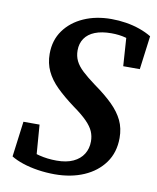

<svg xmlns="http://www.w3.org/2000/svg" viewBox="-80 -742 672 821"><g transform="rotate(10 256.5 -332.0)"><path d="M23 -28 43 -182H113L125 -27L71 -75Q100 -61 135.5 -52Q171 -43 211 -43Q254 -43 283 -56.5Q312 -70 327 -94Q342 -118 342 -149Q342 -172 333.5 -192Q325 -212 303.5 -234Q282 -256 244 -283Q198 -317 166.5 -348Q135 -379 119 -413Q103 -447 103 -488Q103 -547 134 -590Q165 -633 218 -656.5Q271 -680 338 -680Q370 -680 401.5 -675Q433 -670 461.5 -660Q490 -650 513 -636L494 -490H422L412 -637L465 -589Q438 -605 410 -612.5Q382 -620 348 -620Q306 -620 277 -608.5Q248 -597 233 -575Q218 -553 218 -523Q218 -498 228 -477.5Q238 -457 260 -436.5Q282 -416 316 -391Q364 -357 396 -325.5Q428 -294 444 -260.5Q460 -227 460 -185Q460 -122 427.5 -77Q395 -32 339.5 -8Q284 16 213 16Q176 16 140 10.5Q104 5 74 -5Q44 -15 23 -28Z"/></g></svg>

Font: Source Serif 4 SemiBold
Style: Italic
Weight: 600
Italic angle: -12°
Designer: Frank Grießhammer
Foundry: Adobe Systems Incorporated
Version: Version 4.004;hotconv 1.0.116;makeotfexe 2.5.65601